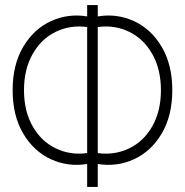

<svg xmlns="http://www.w3.org/2000/svg" viewBox="-20 -740 732 760"><path d="M30 -383Q30 -484 72 -554.8Q114 -625.5 182 -656.5Q250 -687.5 325 -675V-720H367V-675Q442 -687.5 510 -656.5Q578 -625.5 620 -554.8Q662 -484 662 -383Q662 -282 620 -211.2Q578 -140.5 510 -109.5Q442 -78.5 367 -91V0H325V-91Q250 -78.5 182 -109.5Q114 -140.5 72 -211.2Q30 -282 30 -383ZM75 -383Q75 -300.5 109 -240.5Q143 -180.5 200.5 -152.8Q258 -125 325 -134V-633Q258 -642 200.5 -614Q143 -586 109 -525.8Q75 -465.5 75 -383ZM617 -383Q617 -465.5 583 -525.8Q549 -586 491.5 -614Q434 -642 367 -633V-134Q434 -125 491.5 -152.8Q549 -180.5 583 -240.5Q617 -300.5 617 -383Z"/></svg>

Font: Tap Sans
Style: Regular
Weight: 400
Designer: Tap Payments
Foundry: Tap Payments
Version: Version 1.001;Glyphs 3.1.2 (3151)